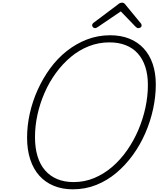

<svg xmlns="http://www.w3.org/2000/svg" viewBox="-20 -1393 1182 1432"><path d="M523 19Q445 19 381.5 -7Q318 -33 273.5 -82.5Q229 -132 205.5 -204Q182 -276 182 -366Q182 -457 202.5 -548Q223 -639 261.5 -724Q300 -809 354 -883Q408 -957 477.5 -1012Q547 -1067 628.5 -1098.5Q710 -1130 802 -1130Q881 -1130 944 -1105Q1007 -1080 1051.5 -1032Q1096 -984 1119 -916Q1142 -848 1142 -763Q1142 -673 1122 -580.5Q1102 -488 1064 -400.5Q1026 -313 971 -237Q916 -161 847.5 -103.5Q779 -46 697.5 -13.5Q616 19 523 19ZM529 -35Q611 -35 683.5 -65.5Q756 -96 817.5 -149Q879 -202 928.5 -273Q978 -344 1012.5 -425.5Q1047 -507 1065 -592Q1083 -677 1083 -759Q1083 -836 1063.5 -895Q1044 -954 1007.5 -994.5Q971 -1035 917.5 -1056Q864 -1077 796 -1077Q716 -1077 643 -1048.5Q570 -1020 508 -968Q446 -916 396.5 -848Q347 -780 312.5 -701Q278 -622 259.5 -538Q241 -454 241 -370Q241 -290 260 -227.5Q279 -165 316.5 -122Q354 -79 407.5 -57Q461 -35 529 -35ZM689 -1183Q680 -1183 673.5 -1190Q667 -1197 667 -1204Q667 -1209 669 -1213Q671 -1217 675 -1221L860 -1360Q869 -1368 876 -1370.5Q883 -1373 891 -1373Q898 -1373 903.5 -1370Q909 -1367 915 -1359L1031 -1218Q1034 -1215 1035 -1210.5Q1036 -1206 1036 -1203Q1036 -1193 1027.5 -1188Q1019 -1183 1012 -1183Q1006 -1183 1002 -1185.5Q998 -1188 992 -1193L881 -1308L710 -1192Q703 -1187 698 -1185Q693 -1183 689 -1183Z"/></svg>

Font: Playwrite CU ExtraLight
Style: Regular
Weight: 250
Designer: Veronika Burian, José Scaglione
Foundry: TypeTogether
Version: Version 1.002